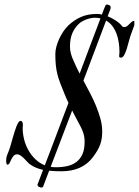

<svg xmlns="http://www.w3.org/2000/svg" viewBox="-20 -779 624 864"><path d="M148.4 52.2Q150.4 47.4 157 29.8Q163.6 12.2 173.8 -14.6Q158.2 -18.1 143.3 -23.9Q128.4 -29.8 115.7 -39.1Q109.9 -43 103 -50.5Q96.2 -58.1 88.6 -65.7Q81.1 -73.2 73 -78.9Q64.9 -84.5 57.6 -84.5Q46.9 -84.5 41 -77.4Q35.2 -70.3 31 -61.8Q26.9 -53.2 23.4 -45.9Q20 -38.6 13.7 -38.1Q11.2 -38.1 10.3 -40.3Q9.3 -42.5 8.5 -45.7Q7.8 -48.8 7.8 -52.2Q7.8 -55.7 7.8 -57.6Q7.8 -71.8 13.7 -85.2Q19.5 -98.6 26.4 -120.1Q27.8 -125 30.8 -135.5Q33.7 -146 37.4 -158.7Q41 -171.4 45.2 -184.8Q49.3 -198.2 53.7 -209.5Q58.1 -220.7 62.7 -227.8Q67.4 -234.9 71.8 -234.9Q78.6 -234.9 80.8 -229.2Q83 -223.6 83 -217.3Q83 -213.4 82.5 -209.5Q82 -205.6 82 -203.6Q82 -178.2 88.4 -152.3Q94.7 -126.5 107.4 -103.8Q120.1 -81.1 138.7 -63Q157.2 -44.9 181.6 -35.2Q191.9 -61.5 204.1 -93.8Q216.3 -126 230 -162.1Q243.7 -198.2 258.3 -237.1Q272.9 -275.9 288.1 -315.9Q283.2 -326.2 278.6 -336.7Q273.9 -347.2 269.5 -358.4Q258.8 -384.8 251 -405Q243.2 -425.3 238.3 -444.6Q233.4 -463.9 231.2 -485.6Q229 -507.3 229 -536.6Q229 -551.3 233.6 -568.8Q238.3 -586.4 246.3 -604Q254.4 -621.6 265.1 -637.5Q275.9 -653.3 288.1 -665Q313.5 -689 344.2 -702.6Q375 -716.3 417.5 -716.3Q427.2 -716.3 438.5 -713.4Q442.4 -724.1 445.1 -731.2Q447.8 -738.3 449.2 -741.7Q451.2 -746.1 453.9 -752.4Q456.5 -758.8 461.9 -758.8Q463.9 -758.8 467.5 -757.1Q471.2 -755.4 474.6 -754.4Q475.6 -753.4 476.8 -751.2Q478 -749 478 -745.1Q478 -743.2 477.5 -741.5Q477.1 -739.7 476.6 -737.3Q473.6 -729 470.5 -721.4Q467.3 -713.9 464.4 -705.6Q481 -699.2 495.8 -689.9Q510.7 -680.7 521 -670.9Q527.8 -664.1 530 -660.6Q532.2 -657.2 539.6 -657.2Q546.9 -657.2 552.2 -661.6Q557.6 -666 562.5 -671.1Q567.4 -676.3 572.5 -680.7Q577.6 -685.1 584.5 -685.1V-665.5Q584.5 -665.5 582.3 -659.4Q580.1 -653.3 577.1 -645.3Q574.2 -637.2 571 -628.7Q567.9 -620.1 565.9 -614.3Q563 -606 559.1 -590.3Q555.2 -574.7 550.3 -558.8Q545.4 -543 538.8 -531.2Q532.2 -519.5 523.9 -519.5Q521.5 -519.5 518.8 -520.8Q516.1 -522 516.1 -526.4Q516.1 -530.3 516.8 -534.9Q517.6 -539.6 517.6 -544.9Q517.6 -565.4 514.6 -586.4Q511.7 -607.4 504.6 -626.5Q497.6 -645.5 486.1 -661.1Q474.6 -676.8 457.5 -686.5Q431.6 -618.7 406.5 -551.5Q381.3 -484.4 355.5 -416.5Q355.5 -415.5 356.4 -414.6Q369.6 -389.6 384.5 -361.3Q399.4 -333 411.6 -303.7Q423.8 -274.4 431.9 -245.1Q439.9 -215.8 439.9 -189.5Q439.9 -172.4 438 -158Q436 -143.6 431.2 -129.6Q426.3 -115.7 418 -101.3Q409.7 -86.9 397 -70.3Q373.5 -39.6 338.4 -23.9Q303.2 -8.3 256.8 -8.3Q243.7 -8.3 229.5 -8.8Q215.3 -9.3 201.2 -10.7Q194.3 7.3 187.5 25.1Q180.7 43 173.8 61.5Q170.4 64.9 166.5 64.9Q160.6 64.9 155 61.8Q149.4 58.6 148.4 52.2ZM231.4 -26.4Q259.3 -26.4 283 -31.7Q306.6 -37.1 324 -50.3Q341.3 -63.5 351.1 -85.4Q360.8 -107.4 360.8 -141.1Q360.8 -152.8 359.1 -163.1Q357.4 -173.3 353.8 -183.8Q350.1 -194.3 344.5 -205.8Q338.9 -217.3 331.1 -231.4Q324.2 -244.1 317.6 -256.6Q311 -269 304.7 -281.7L208 -28.3Q217.8 -26.4 231.4 -26.4ZM406.2 -699.2Q397.5 -699.2 387.5 -697Q377.4 -694.8 367.7 -691.2Q357.9 -687.5 349.1 -682.4Q340.3 -677.2 334.5 -671.4Q315.9 -653.8 305.4 -629.4Q294.9 -605 294.9 -568.4Q294.9 -553.2 299.3 -537.1Q303.7 -521 310.1 -507.8Q322.8 -477.5 338.4 -447.8Q353 -486.8 366.7 -522.9Q380.4 -559.1 392.3 -591.1Q404.3 -623 414.6 -649.7Q424.8 -676.3 432.1 -696.3Q420.4 -699.2 406.2 -699.2Z"/></svg>

Font: IM FELL French Canon
Style: Italic
Weight: 400
Italic angle: -17°
Designer: Igino Marini
Foundry: Igino Marini
Version: 3.00